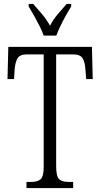

<svg xmlns="http://www.w3.org/2000/svg" viewBox="-20 -951 508 971"><path d="M114 0V-31H138Q170 -31 185.5 -44.5Q201 -58 201 -108V-676H117Q80 -676 68.5 -656Q57 -636 54 -599L51 -551H18L22 -714H445L449 -551H416L412 -599Q410 -636 398 -656Q386 -676 349 -676H264V-111Q264 -59 279 -45Q294 -31 326 -31H350V0ZM201 -771Q193 -794 179.5 -820.5Q166 -847 151.5 -873Q137 -899 125 -918V-931H148Q172 -904 193.5 -878.5Q215 -853 233 -821Q250 -853 271.5 -878.5Q293 -904 317 -931H340V-918Q322 -890 299.5 -847.5Q277 -805 265 -771Z"/></svg>

Font: Noto Serif Sinhala ExtraCondensed Light
Style: Regular
Weight: 300
Width: 2
Designer: Jelle Bosma - Monotype Design Team
Foundry: Monotype Imaging Inc.
Version: Version 2.007; ttfautohint (v1.8.4.7-5d5b)